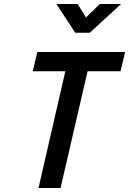

<svg xmlns="http://www.w3.org/2000/svg" viewBox="-20 -947 650 967"><path d="M590 -927 432 -782H359L264 -927H371L413 -859L483 -927ZM145 -588 168 -685H610L587 -588H421L285 0H174L309 -588Z"/></svg>

Font: Titillium Web SemiBold
Style: Italic
Weight: 600
Italic angle: -13°
Version: Version 1.002;PS 57.000;hotconv 1.0.70;makeotf.lib2.5.55311